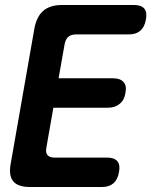

<svg xmlns="http://www.w3.org/2000/svg" viewBox="-20 -750 640 770"><path d="M215 -436H434Q462 -436 475.5 -421Q489 -406 483 -377Q479 -349 460 -333.5Q441 -318 413 -318H194L166 -158Q162 -138 170.5 -128Q179 -118 199 -118H410Q439 -118 451 -103Q463 -88 457 -59Q452 -30 435 -15Q418 0 389 0H100Q52 0 33 -23Q14 -46 23 -94L118 -636Q127 -684 154 -707Q181 -730 229 -730H518Q547 -730 559 -715Q571 -700 565 -671Q560 -642 543 -627Q526 -612 497 -612H286Q265 -612 254 -602.5Q243 -593 239 -572Z"/></svg>

Font: Maple Mono
Style: Bold Italic
Weight: 700
Italic angle: -10°
Monospace: yes
Designer: subframe7536
Version: Version 7.000